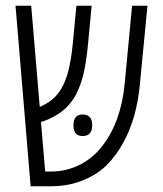

<svg xmlns="http://www.w3.org/2000/svg" viewBox="-20 -650 568 670"><path d="M86.9 0 34.2 -629.9H88.9L118.7 -276.9Q143.6 -287.6 162.4 -303Q181.2 -318.4 194.3 -341.3Q210 -367.7 219.2 -405.5Q228.5 -443.4 233.9 -496.6L246.6 -629.9H299.8L286.6 -490.2Q280.8 -432.1 271.5 -392.6Q262.2 -353 244.6 -318.8Q209 -252.4 126 -225.1Q125.5 -225.1 124.5 -224.9Q123.5 -224.6 123 -224.6L137.7 -51.3H155.8Q210.9 -51.3 257.3 -74.5Q303.7 -97.7 335.9 -139.2Q401.9 -223.1 415 -356.9L440.9 -629.9H494.6L468.3 -357.4Q457 -236.3 410.2 -152.3Q386.7 -108.9 354.5 -75.9Q322.3 -43 274.4 -22.9Q222.2 0 155.8 0ZM268.1 -175.3Q236.3 -175.3 236.3 -212.9Q236.3 -250.5 268.1 -250.5Q301.8 -250.5 301.8 -212.9Q301.8 -175.3 268.1 -175.3Z"/></svg>

Font: Open Sans Condensed Light
Style: Regular
Weight: 300
Width: 3
Designer: Monotype Design Team
Foundry: Monotype Imaging Inc.
Version: Version 3.003; ttfautohint (v1.8.4)